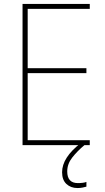

<svg xmlns="http://www.w3.org/2000/svg" viewBox="-20 -734 531 971"><path d="M434 0H94V-714H434V-689H120V-389H417V-364H120V-25H434ZM320 133Q320 192 374 192Q386 192 398 190.5Q410 189 417 186V210Q410 212 398 214.5Q386 217 372 217Q338 217 316 196.5Q294 176 294 137Q294 63 388 -10L407 0Q371 30 345.5 62.5Q320 95 320 133Z"/></svg>

Font: Noto Sans Bengali SemiCondensed Thin
Style: Regular
Weight: 100
Width: 4
Designer: Joana Ranito - Universal Thirst; Jelle Bosma - Monotype Design Team
Foundry: Universal Thirst ehf.
Version: Version 3.000; ttfautohint (v1.8.4.7-5d5b)